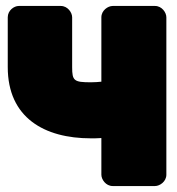

<svg xmlns="http://www.w3.org/2000/svg" viewBox="-20 -586 593 644"><path d="M285 -310C228 -310 222 -315 222 -361V-528C222 -544 207 -566 184 -566H43C27 -566 6 -551 6 -528V-361C6 -191 129 -122 285 -122C297 -122 307 -122 320 -123V0C320 16 335 38 358 38H500C516 38 538 23 538 0V-528C538 -544 523 -566 500 -566H358C342 -566 320 -551 320 -528V-312C310 -311 298 -310 285 -310Z"/></svg>

Font: Asimov Print
Style: E
Weight: 500
Designer: Google
Version: Version 2.000980; 2014